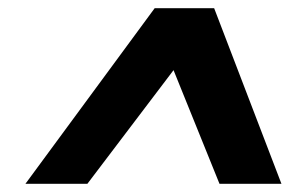

<svg xmlns="http://www.w3.org/2000/svg" viewBox="-20 -720 745 468"><path d="M42 -272 357 -700H502L666 -272H515L403 -549L193 -272Z"/></svg>

Font: DM Sans 10pt Black
Style: Italic
Weight: 900
Italic angle: -10°
Version: Version 4.004;gftools[0.9.30]